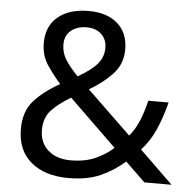

<svg xmlns="http://www.w3.org/2000/svg" viewBox="-52 -777 837 839"><g transform="rotate(5 366.0 -357.5)"><path d="M304 -725Q384 -725 430.5 -684.5Q477 -644 477 -571Q477 -508 436.5 -464Q396 -420 334 -384L527 -198Q553 -229 569.5 -269.5Q586 -310 597 -357H686Q670 -293 646 -238Q622 -183 584 -142L730 0H611L524 -84Q477 -42 419 -16Q361 10 278 10Q175 10 114 -41Q53 -92 53 -186Q53 -263 94.5 -309.5Q136 -356 207 -396Q175 -432 147.5 -473Q120 -514 120 -569Q120 -643 169.5 -684Q219 -725 304 -725ZM301 -653Q259 -653 232.5 -631Q206 -609 206 -570Q206 -534 225 -503.5Q244 -473 280 -436Q339 -470 364.5 -500.5Q390 -531 390 -571Q390 -607 366 -630Q342 -653 301 -653ZM260 -341Q206 -309 175.5 -276Q145 -243 145 -189Q145 -134 182 -101Q219 -68 281 -68Q345 -68 391 -89Q437 -110 468 -139Z"/></g></svg>

Font: Noto Sans Chorasmian
Style: Regular
Weight: 400
Designer: Federico Parra Barrios
Foundry: Google LLC
Version: Version 1.004; ttfautohint (v1.8.4.7-5d5b)